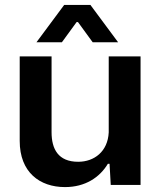

<svg xmlns="http://www.w3.org/2000/svg" viewBox="-20 -760 647 789"><path d="M435.1 0H557.6V-528.3H426.8V-225.6V-215.8C422.9 -137.2 367.2 -95.2 301.3 -95.2C219.2 -95.2 191.9 -147.5 191.9 -216.8V-528.3H61V-180.7C61 -52.2 143.1 8.8 247.1 8.8C330.1 8.8 389.6 -30.8 423.3 -86.9H430.2ZM129.9 -586.4H234.4L294.9 -669.4H300.3L360.8 -586.4H465.3L351.6 -739.7H243.7Z"/></svg>

Font: Faust Sans Bold
Style: Regular
Weight: 700
Designer: Andreas Faust
Version: Version 1.003;Glyphs 3.1.2 (3151)